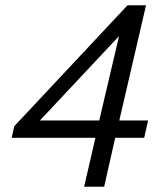

<svg xmlns="http://www.w3.org/2000/svg" viewBox="-20 -710 620 730"><path d="M299.8 0 342.8 -186H24.4L34.2 -230L464.8 -689.9H535.2L433.6 -252H543L528.3 -186H418L376 0ZM131.8 -252H357.4L432.6 -572.8Z"/></svg>

Font: Acari Sans
Style: Italic
Weight: 400
Italic angle: -13°
Designer: Alfredo Marco Pradil and Stefan Peev
Foundry: Hanken Design Co.
Version: Version 1.045;January 11, 2019;FontCreator 11.5.0.2425 64-bi